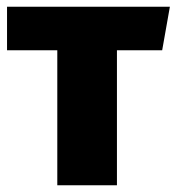

<svg xmlns="http://www.w3.org/2000/svg" viewBox="-20 -553 527 573"><path d="M487 -533 464 -403H329V0H151V-403H1V-533Z"/></svg>

Font: FiraGO ExtraBold
Style: Regular
Weight: 800
Designer: bBox Type
Foundry: bBox Type GmbH
Version: Version 1.001;PS 001.001;hotconv 1.0.88;makeotf.lib2.5.64775